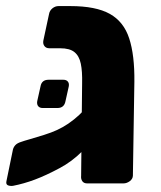

<svg xmlns="http://www.w3.org/2000/svg" viewBox="-21 -597 523 625"><path d="M262.6 0Q252 0 246.9 -7.2Q241.9 -14.5 243.1 -25.1L246.3 -325.1Q247.3 -364.8 242 -389.8Q236.8 -414.8 221.4 -427.3Q206.1 -439.9 174.8 -439.9H139.6Q129 -439.9 123.6 -447.1Q118.1 -454.4 120.1 -465L138.8 -552.1Q140.8 -562.7 149.8 -570Q158.9 -577.2 169.5 -577.2H207.8Q291.1 -577.2 336.5 -551.8Q381.9 -526.4 399.6 -471.9Q417.4 -417.4 416.4 -330.8L411.6 -25.1Q411.2 -14.5 401.4 -7.2Q391.5 0 380.9 0ZM173.2 -49.8Q128.8 -26 92.8 -12.5Q56.9 1 20.9 8Q10.9 9 4.4 6Q-2.1 3 -0.1 -7L21.1 -110.2Q23.1 -118.2 29.1 -124.7Q35.1 -131.2 48.1 -135.2Q56.1 -138.2 76.9 -144.1Q97.6 -150 122.2 -157.8Q146.9 -165.6 164 -173.5Q182.9 -182.1 201.6 -194.7Q220.2 -207.4 237.2 -223.3Q254.1 -239.2 267.6 -256.3Q281.1 -273.4 289.6 -290.9L347.5 -289.1Q330.8 -229.6 304.9 -183.4Q279.1 -137.1 246.1 -104Q213.1 -70.9 173.2 -49.8ZM118.1 -245.4Q108.1 -245.4 103.3 -251.4Q98.5 -257.4 100.1 -267.4L110.8 -315.4Q114.5 -337.4 137.1 -337.4H185.1Q195.1 -337.4 199.9 -331.4Q204.8 -325.4 202.8 -315.4L192.1 -267.4Q187.9 -245.4 166.1 -245.4Z"/></svg>

Font: Rubik Light
Style: Italic
Weight: 300
Italic angle: -12°
Designer: Hubert and Fischer
Foundry: Hubert and Fischer
Version: Version 2.300;gftools[0.9.30]